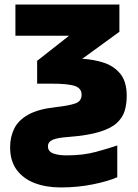

<svg xmlns="http://www.w3.org/2000/svg" viewBox="-20 -573 600 833"><path d="M243.2 240.2Q179.7 240.2 130.1 221.2Q80.6 202.1 52.2 163.6Q23.9 125 23.9 65.9Q23.9 20.5 42 -15.6Q60.1 -51.8 102.8 -75.7Q145.5 -99.6 220.2 -107.9Q279.8 -114.7 306.9 -124.3Q334 -133.8 334 -162.1Q334 -189.9 304.7 -200Q275.4 -210 205.1 -210H141.1V-309.1L279.8 -418H46.9V-553.2H498V-435.1L336.9 -317.9Q385.3 -315.4 429.4 -301.3Q473.6 -287.1 501.7 -253.2Q529.8 -219.2 529.8 -157.2Q529.8 -121.6 520.8 -91.8Q511.7 -62 486.1 -38.8Q460.4 -15.6 410.6 -0.5Q360.8 14.6 278.8 21Q229.5 24.4 208.7 33.4Q188 42.5 188 62Q188 83.5 210.2 92.3Q232.4 101.1 269 101.1Q341.3 101.1 397.2 85.7Q453.1 70.3 488.8 58.1V195.8Q449.2 213.4 383.3 226.8Q317.4 240.2 243.2 240.2Z"/></svg>

Font: Open Sans ExtraBold
Style: Regular
Weight: 800
Designer: Monotype Design Team
Foundry: Monotype Imaging Inc.
Version: Version 3.003; ttfautohint (v1.8.4)